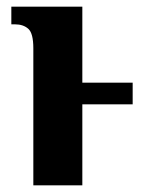

<svg xmlns="http://www.w3.org/2000/svg" viewBox="-20 -556 430 576"><path d="M80 0H227V-243H378V-308H227V-536H14V-483H25Q50 -483 65 -469.5Q80 -456 80 -411Z"/></svg>

Font: Noto Serif ExtraCondensed Extra
Style: Regular
Weight: 800
Width: 3
Designer: Monotype Design Team
Foundry: Monotype Imaging Inc.
Version: Version 1.002